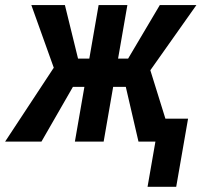

<svg xmlns="http://www.w3.org/2000/svg" viewBox="-51 -548 810 743"><path d="M183.6 -211.9 70.3 -528.3H200.2L251 -321.3H340.8L306.2 -211.9ZM238.8 -225.1 109.4 0H-31.2L163.6 -295.9ZM441.9 -528.3 350.1 0H238.8L330.6 -528.3ZM709 -528.3 485.4 -211.9H358.4L362.3 -321.3H444.8L567.4 -528.3ZM484.9 0 430.7 -233.9 523.9 -298.3 616.7 0ZM676.8 -88.9 630.9 174.8H520L565.9 -88.9Z"/></svg>

Font: Roboto Condensed Medium
Style: Italic
Weight: 500
Italic angle: -12°
Designer: Christian Robertson
Foundry: Google
Version: Version 3.0; 2020